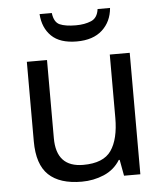

<svg xmlns="http://www.w3.org/2000/svg" viewBox="-53 -787 724 844"><g transform="rotate(-5 309.0 -365.0)"><path d="M533 -536V0H461L448 -71H444Q418 -29 372 -9.5Q326 10 274 10Q177 10 128 -36.5Q79 -83 79 -185V-536H168V-191Q168 -63 287 -63Q376 -63 410.5 -113Q445 -163 445 -257V-536ZM464 -740Q459 -680 418.5 -643Q378 -606 306 -606Q232 -606 194.5 -642.5Q157 -679 153 -740H207Q212 -699 237 -688Q262 -677 308 -677Q347 -677 375.5 -689Q404 -701 409 -740Z"/></g></svg>

Font: Noto Sans Inscriptional Pahlavi
Style: Regular
Weight: 400
Designer: Monotype Design Team
Foundry: Monotype Imaging Inc.
Version: Version 2.003; ttfautohint (v1.8.4.7-5d5b)